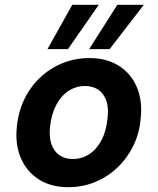

<svg xmlns="http://www.w3.org/2000/svg" viewBox="-20 -765 655 797"><path d="M263 12Q192 12 141.5 -20Q91 -52 66.5 -109Q42 -166 50 -239Q56 -301 81 -353Q106 -405 147 -443.5Q188 -482 240 -503Q292 -524 351 -524Q422 -524 472.5 -492.5Q523 -461 547.5 -404.5Q572 -348 564 -274Q559 -212 533.5 -160Q508 -108 467.5 -69.5Q427 -31 375 -9.5Q323 12 263 12ZM282 -105Q320 -105 350.5 -125Q381 -145 401 -182.5Q421 -220 426 -271Q432 -316 421.5 -346.5Q411 -377 388 -392.5Q365 -408 333 -408Q296 -408 265 -388Q234 -368 214 -330.5Q194 -293 188 -241Q183 -197 193.5 -166.5Q204 -136 227 -120.5Q250 -105 282 -105ZM350 -561 467 -745H577L435 -561ZM177 -561 280 -745H390L262 -561Z"/></svg>

Font: DM Sans 12pt
Style: Bold Italic
Weight: 700
Italic angle: -10°
Version: Version 4.004;gftools[0.9.30]